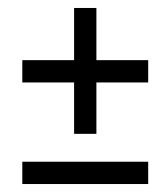

<svg xmlns="http://www.w3.org/2000/svg" viewBox="-20 -502 410 482"><path d="M36 -40V-96H352V-40ZM166 -166V-295H36V-351H166V-482H222V-351H352V-295H222V-166Z"/></svg>

Font: Fundamental  Brigade Scvhlank
Style: Regular
Weight: 100
Designer: Peter Wiegel, original typeface by Arno Drescher 1935
Foundry: Peter Wiegel
Version: Version 0.000 2012 initial release